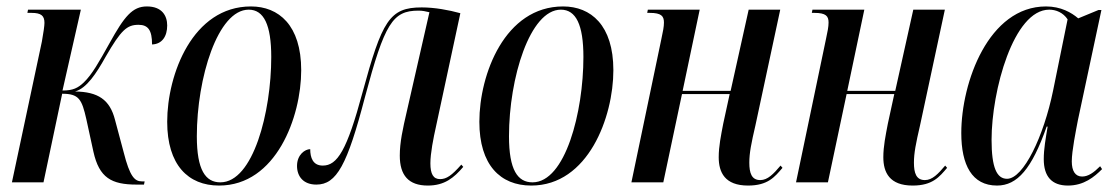

<svg xmlns="http://www.w3.org/2000/svg" viewBox="-20 -566 3464 596"><path d="M404 7H427L429 -3H420C398 -3 383 -18 364 -93L337 -194C321 -257 284 -281 213 -282C249 -292 279 -338 308 -390C356 -473 374 -489 410 -489C440 -489 452 -472 452 -428C483 -429 499 -453 499 -487C499 -517 483 -546 436 -546C391 -546 366 -515 320 -432C287 -373 266 -335 240 -310C222 -293 207 -285 174 -285L231 -536H67L65 -526H78C108 -526 118 -517 118 -495C118 -486 115 -465 110 -437L17 0H115L173 -275C225 -275 234 -258 248 -196L270 -95C288 -14 326 7 404 7Z M660 10C837 10 915 -203 915 -348C915 -488 845 -546 759 -546C578 -546 499 -335 499 -188C499 -54 564 10 660 10ZM664 0C618 0 591 -38 591 -143C591 -324 656 -536 752 -536C799 -536 822 -489 822 -389C822 -218 766 0 664 0Z M1308 10C1360 10 1389 -14 1418 -48L1412 -55C1382 -21 1366 -10 1346 -10C1325 -10 1316 -26 1316 -59C1316 -90 1325 -136 1334 -176L1409 -525C1373 -535 1329 -543 1289 -543C1189 -543 1166 -502 1105 -278C1057 -99 1027 -52 982 -52C951 -52 943 -77 943 -103C927 -103 902 -86 902 -51C902 -18 922 7 962 7C1025 7 1058 -54 1113 -265C1174 -494 1199 -533 1279 -533C1291 -533 1301 -531 1313 -528L1243 -221C1230 -165 1221 -124 1221 -83C1221 -22 1248 10 1308 10Z M1629 10C1806 10 1884 -203 1884 -348C1884 -488 1814 -546 1728 -546C1547 -546 1468 -335 1468 -188C1468 -54 1533 10 1629 10ZM1633 0C1587 0 1560 -38 1560 -143C1560 -324 1625 -536 1721 -536C1768 -536 1791 -489 1791 -389C1791 -218 1735 0 1633 0Z M2302 10C2364 10 2385 -17 2409 -45L2403 -52C2381 -26 2363 -7 2340 -7C2313 -7 2306 -29 2306 -61C2306 -91 2312 -121 2325 -177L2402 -536H2304L2248 -284H2099L2152 -536H1991L1989 -526H1997C2033 -526 2041 -516 2041 -496C2041 -483 2038 -468 2033 -445L1940 0H2039L2097 -274H2245L2225 -182C2218 -145 2211 -112 2211 -78C2211 -31 2230 10 2302 10Z M2813 10C2875 10 2896 -17 2920 -45L2914 -52C2892 -26 2874 -7 2851 -7C2824 -7 2817 -29 2817 -61C2817 -91 2823 -121 2836 -177L2913 -536H2815L2759 -284H2610L2663 -536H2502L2500 -526H2508C2544 -526 2552 -516 2552 -496C2552 -483 2549 -468 2544 -445L2451 0H2550L2608 -274H2756L2736 -182C2729 -145 2722 -112 2722 -78C2722 -31 2741 10 2813 10Z M3075 10C3138 10 3183 -42 3229 -173H3232C3226 -136 3220 -104 3220 -72C3220 -18 3245 10 3295 10C3345 10 3377 -17 3401 -41L3395 -50C3375 -30 3358 -18 3339 -18C3318 -18 3307 -35 3307 -65C3307 -98 3320 -161 3326 -193L3399 -535H3390L3327 -509C3306 -527 3273 -546 3227 -546C3049 -546 2964 -311 2964 -153C2964 -54 2997 10 3075 10ZM3106 -11C3074 -11 3058 -46 3058 -132C3058 -284 3126 -536 3237 -536C3258 -536 3280 -527 3294 -506L3249 -285C3220 -143 3157 -11 3106 -11Z"/></svg>

Font: Noto Serif Display ExtraCondensed Medium
Style: Italic
Weight: 500
Width: 2
Italic angle: -12°
Designer: Monotype Design Team
Foundry: Monotype Imaging Inc.
Version: Version 2.009